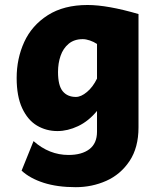

<svg xmlns="http://www.w3.org/2000/svg" viewBox="-20 -528 638 777"><path d="M286.6 229.5Q211.9 229.5 156.5 211.7Q101.1 193.8 67.4 162.6L115.7 43Q179.2 99.1 257.3 99.1Q311 99.1 341.8 75.7Q372.6 52.2 372.6 4.9V-79.1Q338.4 -37.6 296.1 -17.6Q253.9 2.4 212.4 2.4Q167 2.4 129.6 -19.8Q92.3 -42 69.8 -90.1Q47.4 -138.2 47.4 -212.4Q47.4 -291 78.1 -358.2Q108.9 -425.3 173.6 -466.6Q238.3 -507.8 334.5 -507.8Q414.6 -507.8 540.5 -471.2V-12.2Q540.5 69.3 504.2 123.8Q467.8 178.2 409.9 203.9Q352.1 229.5 286.6 229.5ZM314.9 -369.6Q280.3 -369.6 257.8 -350.8Q235.4 -332 225.1 -302Q214.8 -272 214.8 -236.8Q214.8 -181.6 233.9 -158.7Q252.9 -135.7 287.1 -135.7Q308.1 -135.7 332 -155.8Q356 -175.8 372.6 -210V-350.1Q359.4 -358.9 343.5 -364.3Q327.6 -369.6 314.9 -369.6Z"/></svg>

Font: Lesson One Extra
Style: Regular
Weight: 800
Designer: But Ko, Victor Gaultney, Annie Olsen, Julie Remington, Don Collingsworth, Eric Hays, Becca Hirsbrunner
Version: Version 1.100